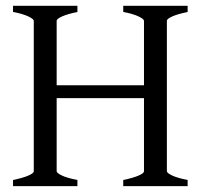

<svg xmlns="http://www.w3.org/2000/svg" viewBox="-20 -635 694 655"><path d="M24.4 0V-21Q57.6 -27.8 76.4 -35.9Q95.2 -43.9 95.2 -50.8V-564Q95.2 -569.8 77.4 -578.6Q59.6 -587.4 24.4 -594.2V-615.2H244.1V-594.2Q210.9 -587.4 192.1 -579.1Q173.3 -570.8 173.3 -564V-344.2H471.2V-564Q471.2 -569.8 453.4 -578.6Q435.5 -587.4 400.4 -594.2V-615.2H620.1V-594.2Q586.9 -587.4 568.1 -579.1Q549.3 -570.8 549.3 -564V-50.8Q549.3 -44.9 567.1 -36.4Q585 -27.8 620.1 -21V0H400.4V-21Q433.6 -27.8 452.4 -35.9Q471.2 -43.9 471.2 -50.8V-300.3H173.3V-50.8Q173.3 -44.9 190.9 -36.4Q208.5 -27.8 244.1 -21V0Z"/></svg>

Font: Gentium Plus Cyr
Style: Regular
Weight: 400
Designer: J. Victor Gaultney, Annie Olsen, Iska Routamaa, Becca Hirsbrunner
Foundry: SIL International
Version: Version 5.000